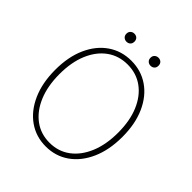

<svg xmlns="http://www.w3.org/2000/svg" viewBox="-218 -932 1083 1083"><g transform="rotate(45 324.0 -390.0)"><path d="M324 12Q246 12 185.5 -30.5Q125 -73 90.5 -150.5Q56 -228 56 -332Q56 -436 90.5 -512.5Q125 -589 185.5 -630.5Q246 -672 324 -672Q402 -672 462.5 -630.5Q523 -589 557.5 -512.5Q592 -436 592 -332Q592 -228 557.5 -150.5Q523 -73 462.5 -30.5Q402 12 324 12ZM324 -18Q394 -18 446.5 -57Q499 -96 528.5 -166.5Q558 -237 558 -332Q558 -427 528.5 -496.5Q499 -566 446.5 -604Q394 -642 324 -642Q254 -642 201.5 -604Q149 -566 119.5 -496.5Q90 -427 90 -332Q90 -237 119.5 -166.5Q149 -96 201.5 -57Q254 -18 324 -18ZM228 -728Q215 -728 205.5 -736.5Q196 -745 196 -760Q196 -775 205.5 -783.5Q215 -792 228 -792Q242 -792 251 -783.5Q260 -775 260 -760Q260 -745 251 -736.5Q242 -728 228 -728ZM420 -728Q407 -728 397.5 -736.5Q388 -745 388 -760Q388 -775 397.5 -783.5Q407 -792 420 -792Q434 -792 443 -783.5Q452 -775 452 -760Q452 -745 443 -736.5Q434 -728 420 -728Z"/></g></svg>

Font: SourceSans3VF
Style: Regular
Weight: 200
Designer: Paul D. Hunt
Foundry: Adobe
Version: Version 3.052;hotconv 1.1.0;makeotfexe 2.6.0